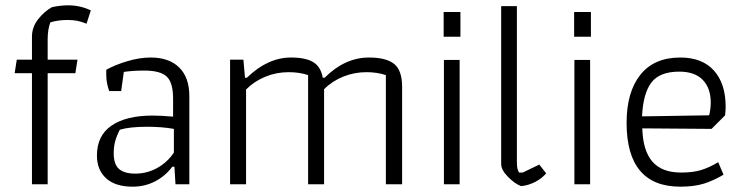

<svg xmlns="http://www.w3.org/2000/svg" viewBox="-20 -692 2793 721"><path d="M100 -417H35L43 -468H100V-554Q100 -590 123 -619.5Q146 -649 175 -665Q206 -672 237 -672Q281 -672 321 -653L305 -603Q285 -611 269.5 -614Q254 -617 233 -617Q199 -617 169 -608Q159 -581 159 -545V-468H271L263 -417H159V0H100Z M344 -108Q344 -183 399 -220.5Q454 -258 553 -258Q586 -258 630 -254V-322Q630 -382 606 -404.5Q582 -427 522 -427Q480 -427 445 -422L435 -350H390Q379 -381 379 -411V-430Q411 -448 457.5 -462Q504 -476 546 -476Q615 -476 653 -438.5Q691 -401 691 -331V0H639L635 -66H627Q601 -31 562.5 -11Q524 9 478 9Q413 9 378.5 -22.5Q344 -54 344 -108ZM633 -119V-208Q588 -216 533 -216Q467 -216 430 -205Q418 -182 412.5 -161.5Q407 -141 407 -117Q407 -74 427.5 -57Q448 -40 488 -40Q532 -40 570 -61Q608 -82 633 -119Z M844 -468H894L900 -400H907Q985 -476 1073 -476Q1128 -476 1156.5 -458.5Q1185 -441 1192 -400H1199Q1275 -476 1366 -476Q1430 -476 1460 -452Q1490 -428 1490 -366V0H1429V-410Q1396 -421 1356 -421Q1311 -421 1269.5 -404.5Q1228 -388 1197 -357V0H1137V-410Q1104 -421 1064 -421Q1018 -421 976.5 -404Q935 -387 904 -356V0H844Z M1646 -647H1709V-554H1646ZM1647 -467H1706V0H1647Z M1862 -76V-669H1921V-86Q1921 -70 1922.5 -61.5Q1924 -53 1929 -44H1943L2005 -74L2031 -41Q2015 -22 1990 -9Q1965 4 1937 7Q1913 -2 1887.5 -28Q1862 -54 1862 -76Z M2136 -647H2199V-554H2136ZM2137 -467H2196V0H2137Z M2333 -231Q2333 -346 2384.5 -411Q2436 -476 2535 -476Q2617 -476 2661 -427Q2705 -378 2705 -291Q2705 -281 2703 -259L2652 -208L2392 -210Q2394 -127 2429.5 -85.5Q2465 -44 2538 -44Q2582 -44 2613 -53.5Q2644 -63 2677 -83L2697 -36Q2660 -14 2623.5 -2.5Q2587 9 2535 9Q2333 9 2333 -231ZM2643 -259Q2649 -283 2649 -307Q2649 -361 2619 -392Q2589 -423 2531 -423Q2457 -423 2426 -382Q2395 -341 2391 -255Z"/></svg>

Font: Athiti
Style: Regular
Weight: 400
Designer: CadsonDemak Team
Foundry: CadsonDemak
Version: Version 1.032